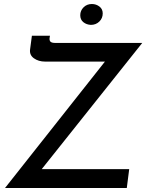

<svg xmlns="http://www.w3.org/2000/svg" viewBox="-20 -937 729 957"><path d="M188 -94H624L612 0H5L503 -630H205Q172 -630 149 -646.5Q126 -663 130 -691L139 -759H229L227 -746Q226 -734 232.5 -728.5Q239 -723 256 -723H689ZM438 -917Q459 -917 475.5 -904.5Q492 -892 492 -870Q492 -846 475 -829.5Q458 -813 433 -813Q411 -814 395.5 -826.5Q380 -839 380 -861Q380 -884 396.5 -900.5Q413 -917 438 -917Z"/></svg>

Font: Josefin Sans
Style: Italic
Weight: 400
Italic angle: -7°
Designer: Santiago Orozco
Foundry: Typemade
Version: Version 2.000